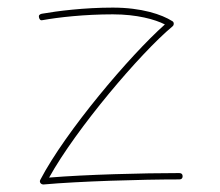

<svg xmlns="http://www.w3.org/2000/svg" viewBox="-20 -475 574 502"><path d="M82 -429.2C83.5 -423.3 86.4 -420.9 91.8 -422.4C132.3 -429.7 200.7 -437.5 274.9 -437.5C337.9 -437.5 385.3 -424.3 411.1 -411.1C319.3 -329.6 150.9 -130.4 85.4 -4.9C82 1 86.9 7.8 94.2 7.3C185.5 -1 349.6 -5.9 448.7 -5.9C454.6 -5.9 457.5 -8.8 457.5 -14.2C457.5 -19.5 454.6 -22.5 448.7 -22.5C354 -22.5 203.1 -18.6 108.4 -10.7C178.7 -137.7 346.7 -335.9 431.2 -406.2C435.5 -409.7 435.5 -417.5 430.2 -419.9C403.3 -437 350.6 -455.1 274.9 -455.1C200.2 -455.1 130.4 -446.3 88.9 -439C83 -437.5 80.6 -434.6 82 -429.2Z"/></svg>

Font: Mikhak Thin
Style: Regular
Weight: 100
Designer: Amin Abedi
Version: Version 3.2